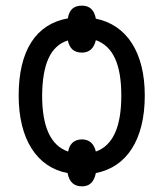

<svg xmlns="http://www.w3.org/2000/svg" viewBox="-20 -607 577 679"><path d="M492 -269C492 -422 428 -519 319 -541C313 -574 295 -587 270 -587C243 -587 225 -575 220 -542C107 -522 46 -428 46 -269C46 -114 111 -15 219 5C225 38 243 52 270 52C296 52 312 38 319 5C428 -16 492 -113 492 -269ZM409 -269C409 -159 380 -93 319 -71C312 -100 295 -114 270 -114C244 -114 226 -100 221 -71C159 -92 129 -159 129 -269C130 -378 157 -444 220 -464C226 -434 243 -421 270 -421C295 -421 312 -435 319 -465C380 -443 409 -379 409 -269Z"/></svg>

Font: Noto Sans Condensed
Style: Regular
Weight: 400
Width: 3
Designer: Monotype Design Team
Foundry: Monotype Imaging Inc.
Version: Version 2.013